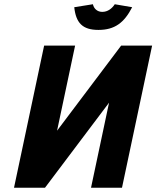

<svg xmlns="http://www.w3.org/2000/svg" viewBox="-20 -885 737 905"><path d="M697 -670H551L249 -269L334 -670H188L46 0H192L494 -401L409 0H555ZM330 -851 418 -865C422 -845 438 -829 462 -829C488 -829 508 -845 521 -865L603 -851C565 -777 520 -744 444 -744C369 -744 338 -777 330 -851Z"/></svg>

Font: LT Wave Mono Black
Style: Italic
Weight: 900
Designer: Daniel Lyons
Version: Version 2.5 (Glyphs App)